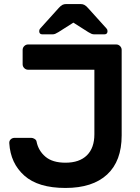

<svg xmlns="http://www.w3.org/2000/svg" viewBox="-20 -920 695 950"><path d="M119 -575H447V-256C447 -210.7 434.7 -175.8 410 -151.5C385.3 -127.2 350 -115 304 -115C261.3 -115 228.3 -124.8 205 -144.5C181.7 -164.2 167 -189 161 -219C160.3 -224.3 157.2 -228.8 151.5 -232.5C145.8 -236.2 140 -238 134 -238H53C45 -238 38.3 -235.5 33 -230.5C27.7 -225.5 25.3 -219 26 -211C30 -145 54.8 -91.7 100.5 -51C146.2 -10.3 214 10 304 10C393.3 10 462 -12.2 510 -56.5C558 -100.8 582 -165.3 582 -250V-673C582 -680.3 579.3 -686.7 574 -692C568.7 -697.3 562.3 -700 555 -700H119C111.7 -700 105.3 -697.3 100 -692C94.7 -686.7 92 -680.3 92 -673V-602C92 -594.7 94.7 -588.3 100 -583C105.3 -577.7 111.7 -575 119 -575ZM397 -896C391.7 -898.7 385.3 -900 378 -900H308C300.7 -900 294.3 -898.7 289 -896C283.7 -893.3 277.7 -888.3 271 -881L179 -779C175.7 -775.7 174 -771.3 174 -766C174 -755.3 179.3 -750 190 -750H238C244 -750 249 -750.8 253 -752.5C257 -754.2 262.3 -757 269 -761L343 -808L417 -761C423.7 -757 429 -754.2 433 -752.5C437 -750.8 442 -750 448 -750H496C506.7 -750 512 -755.3 512 -766C512 -771.3 510.3 -775.7 507 -779L415 -881C408.3 -888.3 402.3 -893.3 397 -896Z"/></svg>

Font: Rubik
Style: Regular
Weight: 500
Designer: Hubert & Fischer
Foundry: Hubert & Fischer
Version: Version 1.100